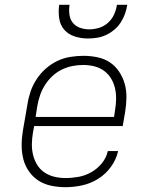

<svg xmlns="http://www.w3.org/2000/svg" viewBox="-20 -770 640 798"><path d="M252 8Q222 8 193 2Q164 -4 140.5 -19Q117 -34 100.5 -57.5Q84 -81 77 -108.5Q70 -136 70 -166Q70 -196 75 -226L94 -336Q98 -363 107 -389.5Q116 -416 132 -440.5Q148 -465 170 -484.5Q192 -504 218 -516.5Q244 -529 272 -533.5Q300 -538 327 -538Q356 -538 385 -532Q414 -526 437 -510.5Q460 -495 475.5 -471.5Q491 -448 498.5 -421Q506 -394 505.5 -364Q505 -334 500 -304L490 -246H122L117 -219Q113 -196 112.5 -172Q112 -148 117.5 -126Q123 -104 134.5 -85Q146 -66 164.5 -53.5Q183 -41 205.5 -35.5Q228 -30 252 -30Q279 -30 306.5 -35Q334 -40 359 -54Q384 -68 403 -91Q422 -114 428 -142H471Q463 -107 441 -76.5Q419 -46 387.5 -26.5Q356 -7 321 0.5Q286 8 252 8ZM454 -284 458 -311Q462 -334 462.5 -357.5Q463 -381 458 -403Q453 -425 441.5 -444Q430 -463 412 -476Q394 -489 371.5 -494.5Q349 -500 326 -500Q303 -500 280.5 -495.5Q258 -491 236.5 -480.5Q215 -470 197 -453Q179 -436 166.5 -416Q154 -396 146.5 -374Q139 -352 135 -329L128 -284ZM345 -610Q317 -610 290.5 -618.5Q264 -627 247 -646.5Q230 -666 226 -694Q222 -722 226 -750H269Q266 -730 268.5 -710Q271 -690 282.5 -675.5Q294 -661 312.5 -654.5Q331 -648 351 -648Q372 -648 392.5 -654.5Q413 -661 429 -675.5Q445 -690 454 -709.5Q463 -729 466 -750H509Q506 -731 499.5 -712.5Q493 -694 482 -677Q471 -660 455 -646.5Q439 -633 420.5 -624.5Q402 -616 383 -613Q364 -610 345 -610Z"/></svg>

Font: Iosevka Curly Slab XLtExObl
Style: Regular
Weight: 200
Width: 7
Italic angle: -9°
Monospace: yes
Designer: Belleve Invis
Foundry: Belleve Invis
Version: Version 11.0.0; ttfautohint (v1.8.3)